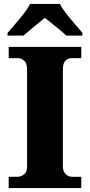

<svg xmlns="http://www.w3.org/2000/svg" viewBox="-20 -951 455 971"><path d="M24 0V-57H70Q87 -57 102 -69.5Q117 -82 117 -109V-600Q117 -631 102 -644Q87 -657 70 -657H24V-714H391V-657H344Q323 -657 310.5 -644Q298 -631 298 -599V-111Q298 -84 312 -70.5Q326 -57 344 -57H391V0ZM18 -784Q34 -803 56.5 -829Q79 -855 100 -882Q121 -909 132 -931H283Q294 -909 315 -882Q336 -855 359 -829Q382 -803 397 -784V-771H316Q304 -782 284 -798.5Q264 -815 243 -832Q222 -849 207 -861Q192 -849 171.5 -832Q151 -815 131 -798.5Q111 -782 99 -771H18Z"/></svg>

Font: Noto Serif ExtraBold
Style: Regular
Weight: 800
Designer: Monotype Design Team
Foundry: Monotype Imaging Inc.
Version: Version 2.014